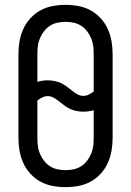

<svg xmlns="http://www.w3.org/2000/svg" viewBox="-20 -763 540 791"><path d="M250 8Q223 8 196.5 3Q170 -2 147 -14.5Q124 -27 105.5 -47Q87 -67 76 -91.5Q65 -116 60.5 -142Q56 -168 56 -195V-540Q56 -567 60.5 -593Q65 -619 76 -643.5Q87 -668 105.5 -688Q124 -708 147 -720.5Q170 -733 196.5 -738Q223 -743 250 -743Q277 -743 303.5 -738Q330 -733 353 -720.5Q376 -708 394.5 -688Q413 -668 424 -643.5Q435 -619 439.5 -593Q444 -567 444 -540V-195Q444 -168 439.5 -142Q435 -116 424 -91.5Q413 -67 394.5 -47Q376 -27 353 -14.5Q330 -2 303.5 3Q277 8 250 8ZM324 -368Q335 -368 346 -373.5Q357 -379 366 -386V-540Q366 -557 364 -573.5Q362 -590 355.5 -605.5Q349 -621 338.5 -634.5Q328 -648 314 -657Q300 -666 283.5 -669.5Q267 -673 250 -673Q233 -673 216.5 -669.5Q200 -666 186 -657Q172 -648 161.5 -634.5Q151 -621 144.5 -605.5Q138 -590 136 -573.5Q134 -557 134 -540V-426Q144 -429 155 -430.5Q166 -432 176 -432Q190 -432 203.5 -429.5Q217 -427 229.5 -421.5Q242 -416 253.5 -407.5Q265 -399 275.5 -390.5Q286 -382 298 -375Q310 -368 324 -368ZM250 -62Q267 -62 283.5 -65.5Q300 -69 314 -78Q328 -87 338.5 -100.5Q349 -114 355.5 -129.5Q362 -145 364 -161.5Q366 -178 366 -195V-309Q356 -306 345 -304.5Q334 -303 324 -303Q310 -303 296.5 -305.5Q283 -308 270.5 -313.5Q258 -319 246.5 -327.5Q235 -336 224.5 -344.5Q214 -353 202 -360Q190 -367 176 -367Q165 -367 154 -361.5Q143 -356 134 -349V-195Q134 -178 136 -161.5Q138 -145 144.5 -129.5Q151 -114 161.5 -100.5Q172 -87 186 -78Q200 -69 216.5 -65.5Q233 -62 250 -62Z"/></svg>

Font: Iosevka NFM
Style: Regular
Weight: 400
Monospace: yes
Designer: Belleve Invis
Foundry: Belleve Invis
Version: Version 29.0.4; ttfautohint (v1.8.4);Nerd Fonts 3.3.0